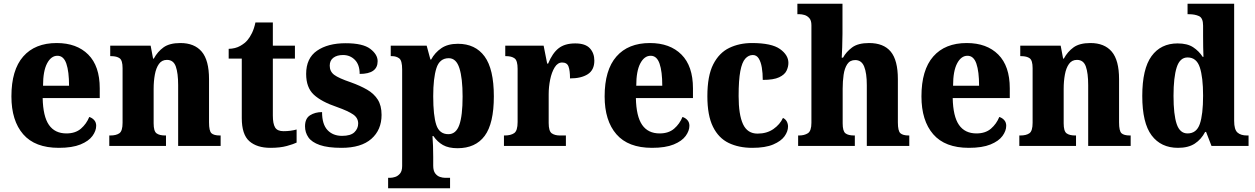

<svg xmlns="http://www.w3.org/2000/svg" viewBox="-20 -780 6707 1026"><path d="M294 10Q167 10 104 -62.5Q41 -135 41 -265Q41 -406 104 -478Q167 -550 283 -550Q390 -550 451.5 -488.5Q513 -427 513 -308V-256H208Q210 -158 241.5 -112.5Q273 -67 335 -67Q383 -67 412.5 -92.5Q442 -118 457 -155Q473 -150 483.5 -138Q494 -126 494 -108Q494 -81 474 -53.5Q454 -26 410 -8Q366 10 294 10ZM349 -322Q349 -398 334.5 -440Q320 -482 287 -482Q253 -482 231.5 -441Q210 -400 210 -322Z M564 0V-56H569Q601 -56 618 -68Q635 -80 635 -124V-416Q635 -457 619.5 -468.5Q604 -480 573 -480H569V-536H785L798 -467H802Q822 -504 854 -527Q886 -550 944 -550Q1019 -550 1058 -504Q1097 -458 1097 -357V-126Q1097 -80 1110 -68Q1123 -56 1155 -56H1159V0H932V-325Q932 -389 919.5 -424.5Q907 -460 872 -460Q845 -460 829.5 -438.5Q814 -417 807.5 -381.5Q801 -346 801 -306V-121Q801 -79 816.5 -67.5Q832 -56 863 -56H867V0Z M1425 10Q1353 10 1312.5 -25.5Q1272 -61 1272 -149V-467H1202V-519Q1238 -520 1263.5 -534.5Q1289 -549 1302 -565Q1315 -580 1326.5 -603.5Q1338 -627 1345 -660H1438V-536H1556V-467H1438V-163Q1438 -119 1450 -99Q1462 -79 1495 -79Q1533 -79 1565 -88V-18Q1549 -10 1513 0Q1477 10 1425 10Z M1805 10Q1732 10 1689 -5Q1646 -20 1628 -46Q1610 -72 1610 -105Q1610 -147 1637 -164Q1664 -181 1701 -181Q1701 -116 1730 -85Q1759 -54 1808 -54Q1854 -54 1874 -73.5Q1894 -93 1894 -120Q1894 -150 1867 -168.5Q1840 -187 1781 -208Q1698 -236 1657 -274Q1616 -312 1616 -385Q1616 -469 1674 -509Q1732 -549 1827 -549Q1919 -549 1958.5 -519Q1998 -489 1998 -453Q1998 -385 1902 -385Q1902 -434 1876.5 -460Q1851 -486 1813 -486Q1781 -486 1761.5 -471.5Q1742 -457 1742 -429Q1742 -398 1766 -380Q1790 -362 1855 -340Q1905 -322 1941.5 -301Q1978 -280 1998.5 -248Q2019 -216 2019 -166Q2019 -86 1964.5 -38Q1910 10 1805 10Z M2054 226V170H2067Q2077 170 2091.5 165.5Q2106 161 2117.5 147.5Q2129 134 2129 107V-409Q2129 -456 2113.5 -468Q2098 -480 2074 -480H2068V-536H2260L2280 -462H2284Q2304 -499 2338.5 -522.5Q2373 -546 2427 -546Q2520 -546 2569.5 -478.5Q2619 -411 2619 -265Q2619 -120 2570 -54Q2521 12 2425 12Q2377 12 2347 -5Q2317 -22 2296 -53H2291Q2293 -28 2294 0Q2295 28 2295 58V105Q2295 133 2306 147Q2317 161 2331.5 165.5Q2346 170 2356 170H2385V226ZM2376 -63Q2417 -63 2434.5 -112.5Q2452 -162 2452 -264Q2452 -362 2435 -415.5Q2418 -469 2378 -469Q2329 -469 2312 -415.5Q2295 -362 2295 -266Q2295 -162 2311.5 -112.5Q2328 -63 2376 -63Z M2673 0V-56H2677Q2709 -56 2727.5 -68.5Q2746 -81 2746 -128V-412Q2746 -456 2730 -468Q2714 -480 2684 -480H2680V-536H2885L2904 -440H2909Q2932 -496 2965 -522Q2998 -548 3054 -548Q3108 -548 3132 -522Q3156 -496 3156 -456Q3156 -406 3121 -383.5Q3086 -361 3026 -361Q3026 -403 3018 -424.5Q3010 -446 2984 -446Q2960 -446 2944 -420Q2928 -394 2920 -355Q2912 -316 2912 -276V-123Q2912 -79 2928.5 -67.5Q2945 -56 2972 -56H3004V0Z M3464 10Q3337 10 3274 -62.5Q3211 -135 3211 -265Q3211 -406 3274 -478Q3337 -550 3453 -550Q3560 -550 3621.5 -488.5Q3683 -427 3683 -308V-256H3378Q3380 -158 3411.5 -112.5Q3443 -67 3505 -67Q3553 -67 3582.5 -92.5Q3612 -118 3627 -155Q3643 -150 3653.5 -138Q3664 -126 3664 -108Q3664 -81 3644 -53.5Q3624 -26 3580 -8Q3536 10 3464 10ZM3519 -322Q3519 -398 3504.5 -440Q3490 -482 3457 -482Q3423 -482 3401.5 -441Q3380 -400 3380 -322Z M4000 10Q3928 10 3874 -16Q3820 -42 3790 -102.5Q3760 -163 3760 -266Q3760 -375 3791.5 -436.5Q3823 -498 3877 -524Q3931 -550 3998 -550Q4103 -550 4148 -518Q4193 -486 4193 -444Q4193 -423 4183 -402Q4173 -381 4143.5 -367Q4114 -353 4056 -353Q4056 -389 4051 -419Q4046 -449 4034.5 -467.5Q4023 -486 4003 -486Q3980 -486 3962.5 -466.5Q3945 -447 3936 -399.5Q3927 -352 3927 -267Q3927 -167 3950.5 -116.5Q3974 -66 4028 -66Q4078 -66 4113 -90.5Q4148 -115 4164 -150Q4178 -143 4184.5 -130.5Q4191 -118 4191 -104Q4191 -78 4172.5 -52Q4154 -26 4112 -8Q4070 10 4000 10Z M4245 0V-56H4250Q4278 -56 4297 -68Q4316 -80 4316 -124V-645Q4316 -671 4304.5 -683.5Q4293 -696 4278.5 -700Q4264 -704 4254 -704H4241V-760H4482V-599Q4482 -562 4480.5 -527Q4479 -492 4478 -472H4485Q4502 -503 4533.5 -526.5Q4565 -550 4624 -550Q4702 -550 4740 -504Q4778 -458 4778 -357V-126Q4778 -80 4791.5 -68Q4805 -56 4836 -56H4839V0H4612V-325Q4612 -389 4598 -424Q4584 -459 4550 -459Q4522 -459 4507.5 -437Q4493 -415 4488 -380Q4483 -345 4483 -306V-121Q4483 -79 4498 -67.5Q4513 -56 4544 -56H4548V0Z M5157 10Q5030 10 4967 -62.5Q4904 -135 4904 -265Q4904 -406 4967 -478Q5030 -550 5146 -550Q5253 -550 5314.5 -488.5Q5376 -427 5376 -308V-256H5071Q5073 -158 5104.5 -112.5Q5136 -67 5198 -67Q5246 -67 5275.5 -92.5Q5305 -118 5320 -155Q5336 -150 5346.5 -138Q5357 -126 5357 -108Q5357 -81 5337 -53.5Q5317 -26 5273 -8Q5229 10 5157 10ZM5212 -322Q5212 -398 5197.5 -440Q5183 -482 5150 -482Q5116 -482 5094.5 -441Q5073 -400 5073 -322Z M5427 0V-56H5432Q5464 -56 5481 -68Q5498 -80 5498 -124V-416Q5498 -457 5482.5 -468.5Q5467 -480 5436 -480H5432V-536H5648L5661 -467H5665Q5685 -504 5717 -527Q5749 -550 5807 -550Q5882 -550 5921 -504Q5960 -458 5960 -357V-126Q5960 -80 5973 -68Q5986 -56 6018 -56H6022V0H5795V-325Q5795 -389 5782.5 -424.5Q5770 -460 5735 -460Q5708 -460 5692.5 -438.5Q5677 -417 5670.5 -381.5Q5664 -346 5664 -306V-121Q5664 -79 5679.5 -67.5Q5695 -56 5726 -56H5730V0Z M6275 10Q6184 10 6134 -56.5Q6084 -123 6084 -267Q6084 -412 6133.5 -480Q6183 -548 6273 -548Q6325 -548 6356 -527.5Q6387 -507 6407 -476H6411Q6410 -498 6409.5 -528.5Q6409 -559 6409 -588V-643Q6409 -684 6387 -694Q6365 -704 6334 -704H6326V-760H6575V-134Q6575 -88 6592.5 -72Q6610 -56 6644 -56H6652V0H6454L6425 -75H6420Q6399 -35 6364.5 -12.5Q6330 10 6275 10ZM6326 -67Q6374 -67 6391.5 -117.5Q6409 -168 6409 -269Q6409 -367 6391.5 -420Q6374 -473 6326 -473Q6285 -473 6268 -420Q6251 -367 6251 -268Q6251 -167 6268 -117Q6285 -67 6326 -67Z"/></svg>

Font: Noto Serif Ethiopic SemiCondensed ExtraBold
Style: Regular
Weight: 800
Width: 4
Designer: Monotype Design Team
Foundry: Monotype Imaging Inc.
Version: Version 2.102; ttfautohint (v1.8.4.7-5d5b)